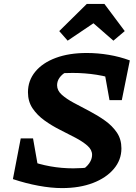

<svg xmlns="http://www.w3.org/2000/svg" viewBox="-20 -950 695 982"><path d="M46 -34 125 -130Q235 -89 355 -89Q401 -89 448 -95L395 -78Q422 -94 436.5 -115Q451 -136 451 -158Q451 -184 427 -205Q403 -226 366 -245.5Q329 -265 287 -286Q245 -307 207.5 -334Q170 -361 146.5 -396Q123 -431 123 -478Q123 -538 160.5 -583.5Q198 -629 265.5 -654Q333 -679 423 -679Q480 -679 536.5 -669.5Q593 -660 644 -641L586 -538Q535 -558 474.5 -567.5Q414 -577 351 -577Q328 -577 305.5 -576Q283 -575 261 -572L317 -581Q297 -570 284.5 -552.5Q272 -535 272 -514Q272 -487 296 -465.5Q320 -444 357.5 -424Q395 -404 437 -382Q479 -360 516.5 -333.5Q554 -307 577.5 -272.5Q601 -238 601 -191Q601 -132 562 -86Q523 -40 455 -14Q387 12 297 12Q242 12 177 0Q112 -12 46 -34ZM187 -26 46 -34 86 -242H149ZM540 -438 502 -650 644 -641 603 -438ZM514 -930 618 -791 560 -742 458 -831 326 -742 283 -791 424 -930Z"/></svg>

Font: Piazzolla Thin ExtraBold
Style: Italic
Weight: 800
Italic angle: -11.3°
Version: Version 2.005